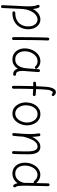

<svg xmlns="http://www.w3.org/2000/svg" viewBox="1274 -2126 1091 3678"><g transform="rotate(90 1819.0 -287.5)"><path d="M197.8 -7.3Q197.8 -18.6 205.8 -26.6Q213.9 -34.7 225.1 -34.7Q300.3 -34.7 350.8 -57.4Q401.4 -80.1 431.2 -116.7Q460.9 -153.3 473.9 -195.6Q486.8 -237.8 486.8 -277.3Q486.8 -341.3 467.3 -382.1Q447.8 -422.9 417.2 -442.4Q386.7 -461.9 353 -461.9Q310.5 -461.9 265.4 -426.8Q220.2 -391.6 187.7 -320.6Q155.3 -249.5 150.9 -141.1Q150.9 -138.2 150.4 -135.7Q149.9 -127 149.4 -122.1L133.8 212.9Q133.3 224.1 124.8 231.4Q116.2 238.8 105 238.3Q93.8 237.8 86.4 229.5Q79.1 221.2 79.6 210L95.2 -125Q98.1 -172.4 100.1 -214.8Q102.1 -257.3 102.1 -294.4Q102.1 -345.2 95.7 -390.1Q89.4 -435.1 75.7 -461.9Q70.8 -472.2 74.2 -482.9Q77.6 -493.7 87.9 -498.5Q98.1 -503.9 109.1 -500.2Q120.1 -496.6 125 -486.3Q136.7 -462.9 143.6 -434.3Q150.4 -405.8 153.3 -374Q189.5 -441.9 241.9 -479Q294.4 -516.1 353 -516.1Q405.3 -516.1 448 -487.1Q490.7 -458 515.9 -404.5Q541 -351.1 541 -277.3Q541 -230 524.4 -178.2Q507.8 -126.5 470.9 -81.5Q434.1 -36.6 373.5 -8.5Q313 19.5 225.1 19.5Q213.9 19.5 205.8 11.7Q197.8 3.9 197.8 -7.3Z M729.5 -686.5Q740.7 -686 748.3 -677.5Q755.9 -668.9 755.4 -657.7Q752.4 -595.7 750.7 -512.7Q749 -429.7 748 -338.6Q747.1 -247.6 746.8 -159.9Q746.6 -72.3 746.6 0Q746.6 11.2 738.3 19Q730 26.9 718.8 26.9Q707.5 26.9 699.7 19Q691.9 11.2 691.9 0Q691.9 -72.3 692.1 -160.2Q692.4 -248 693.6 -339.1Q694.8 -430.2 696.5 -513.7Q698.2 -597.2 701.2 -660.6Q701.7 -671.9 710 -679.4Q718.3 -687 729.5 -686.5Z M1118.7 -34.7Q1176.3 -34.7 1212.2 -65.4Q1248 -96.2 1266.6 -146.7Q1285.2 -197.3 1289.6 -257.3L1306.6 -484.9Q1307.6 -496.1 1316.2 -502.9Q1324.7 -509.8 1335.4 -508.3Q1346.7 -506.8 1354.5 -497.8Q1362.3 -488.8 1361.3 -478L1344.2 -250Q1343.3 -235.4 1341.3 -221.2Q1339.8 -201.7 1339.6 -181.4Q1339.4 -161.1 1340.3 -143.1Q1342.8 -105 1356 -77.4Q1369.1 -49.8 1412.1 -47.9Q1419.9 -45.9 1426.3 -40Q1432.6 -34.2 1433.1 -22Q1433.1 -10.7 1425 -2.9Q1417 4.9 1405.8 4.9Q1357.9 4.9 1332.3 -20.3Q1306.6 -45.4 1295.9 -83.5Q1268.6 -37.1 1224.6 -8.8Q1180.7 19.5 1118.7 19.5Q1054.2 19.5 1007.6 -11.2Q960.9 -42 935.3 -93.5Q909.7 -145 907.2 -206.5Q905.3 -261.2 921.4 -315.9Q937.5 -370.6 969.7 -416Q1002 -461.4 1048.8 -488.8Q1095.7 -516.1 1155.3 -516.1Q1199.2 -516.1 1232.9 -498.3Q1266.6 -480.5 1292 -452.6Q1299.3 -443.8 1298.1 -432.6Q1296.9 -421.4 1288.6 -415Q1279.8 -408.7 1268.3 -410.6Q1256.8 -412.6 1250 -421.9Q1234.9 -438.5 1210.9 -450.2Q1187 -461.9 1155.8 -461.9Q1108.4 -461.9 1071.8 -439.2Q1035.2 -416.5 1010.3 -378.9Q985.4 -341.3 973.1 -296.1Q960.9 -251 962.4 -206.1Q964.8 -158.2 983.2 -119.1Q1001.5 -80.1 1035.6 -57.4Q1069.8 -34.7 1118.7 -34.7Z M1545.4 -402.8Q1544.4 -414.1 1551.8 -422.6Q1559.1 -431.2 1570.3 -432.1Q1603.5 -434.6 1632.3 -435.1Q1634.8 -492.7 1637.7 -545.7Q1640.6 -598.6 1644.5 -641.6Q1647.9 -679.2 1658.7 -718.8Q1669.4 -758.3 1691.2 -785.6Q1712.9 -813 1747.6 -813Q1766.6 -813 1783 -803Q1799.3 -793 1813.5 -777.3Q1820.3 -769.5 1819.8 -758.3Q1819.3 -747.1 1813 -740.7Q1801.3 -727.5 1786.6 -734.4Q1767.6 -753.4 1753.4 -753.4Q1734.4 -753.4 1718.5 -720.7Q1702.6 -688 1698.7 -636.7Q1694.8 -594.7 1691.9 -543Q1689 -491.2 1687 -434.1Q1714.4 -433.1 1741.5 -430.9Q1768.6 -428.7 1796.9 -425.3Q1808.1 -424.3 1814.9 -415.5Q1821.8 -406.7 1820.8 -395.5Q1819.3 -384.8 1810.5 -377.4Q1801.8 -370.1 1790.5 -371.6Q1738.8 -377.9 1685.1 -379.4Q1682.1 -277.3 1680.9 -175.3Q1679.7 -73.2 1679.7 2Q1679.7 13.2 1671.4 21Q1663.1 28.8 1651.9 28.8Q1640.6 28.8 1632.8 21Q1625 13.2 1625 2Q1625 -73.7 1626.2 -175.5Q1627.4 -277.3 1630.4 -379.9Q1616.2 -379.9 1602.3 -379.4Q1588.4 -378.9 1574.2 -377.9Q1563 -377 1554.7 -384.3Q1546.4 -391.6 1545.4 -402.8Z M2168 -516.1Q2220.7 -516.1 2260.7 -493.9Q2300.8 -471.7 2327.6 -434.6Q2354.5 -397.5 2368.2 -352.8Q2381.8 -308.1 2381.8 -262.7Q2381.8 -212.4 2366.7 -162.6Q2351.6 -112.8 2322.5 -71.5Q2293.5 -30.3 2251.2 -5.4Q2209 19.5 2154.8 19.5Q2088.4 19.5 2040.8 -17.6Q1993.2 -54.7 1967.5 -113.5Q1941.9 -172.4 1941.9 -237.3Q1941.9 -287.6 1955.8 -336.9Q1969.7 -386.2 1997.8 -426.8Q2025.9 -467.3 2068.4 -491.7Q2110.8 -516.1 2168 -516.1ZM2168 -461.9Q2113.8 -461.9 2075.4 -430.9Q2037.1 -399.9 2017.1 -348.6Q1997.1 -297.4 1997.1 -237.3Q1997.1 -181.2 2017.6 -135.3Q2038.1 -89.4 2073.7 -62Q2109.4 -34.7 2154.8 -34.7Q2205.1 -34.7 2243.9 -67.1Q2282.7 -99.6 2305.2 -151.6Q2327.6 -203.6 2327.6 -262.7Q2327.6 -314.9 2308.1 -360.4Q2288.6 -405.8 2252.9 -433.8Q2217.3 -461.9 2168 -461.9Z M2529.3 -6.8Q2539.1 -111.3 2543.9 -185.1Q2548.8 -258.8 2548.8 -315.9Q2548.8 -363.8 2545.7 -403.8Q2542.5 -443.8 2535.6 -484.4Q2533.7 -497.1 2540 -504.6Q2546.4 -512.2 2555.7 -514.6Q2566.4 -517.1 2576.9 -512Q2587.4 -506.8 2589.4 -493.2Q2594.7 -460 2598.1 -427.2Q2601.6 -394.5 2602.5 -358.9Q2623.5 -401.9 2650.9 -437.3Q2678.2 -472.7 2713.1 -494.1Q2748 -515.6 2791.5 -515.6Q2846.2 -515.6 2877.7 -486.3Q2909.2 -457 2922.4 -409.2Q2935.5 -361.3 2935.5 -306.2Q2935.5 -231 2934.6 -156Q2933.6 -81.1 2929.7 0.5Q2929.2 10.7 2921.9 18.8Q2914.6 26.9 2901.9 26.9Q2888.7 26.9 2881.6 18.8Q2874.5 10.7 2875 0Q2878.9 -73.7 2879.9 -137.7Q2880.9 -201.7 2880.9 -266.6Q2880.9 -319.8 2873.8 -364Q2866.7 -408.2 2846.2 -434.8Q2825.7 -461.4 2786.1 -461.4Q2747.6 -461.4 2717.8 -437Q2688 -412.6 2665.8 -372.8Q2643.6 -333 2627.4 -285.9Q2611.3 -238.8 2599.6 -193.8L2599.1 -192.4Q2596.7 -151.9 2592.8 -104.7Q2588.9 -57.6 2583.5 -1.5Q2582 11.7 2572.8 17.6Q2563.5 23.4 2553.2 22.5Q2543.5 21.5 2535.9 14.2Q2528.3 6.8 2529.3 -6.8Z M3330.6 -515.1Q3373.5 -515.1 3413.8 -495.6Q3454.1 -476.1 3487.8 -436L3492.7 -665Q3492.7 -676.3 3500.7 -684.1Q3508.8 -691.9 3520 -691.9Q3531.2 -691.4 3539.1 -683.3Q3546.9 -675.3 3546.9 -664.1L3537.6 -249.5Q3537.6 -176.3 3539.8 -135Q3542 -93.8 3547.9 -73Q3553.7 -52.2 3564 -39.6Q3570.8 -30.8 3569.6 -19.3Q3568.4 -7.8 3560.1 -0.5Q3551.3 6.3 3539.8 5.1Q3528.3 3.9 3521 -4.9Q3497.1 -33.7 3489.7 -78.6Q3458.5 -34.7 3411.4 -7.6Q3364.3 19.5 3305.2 19.5Q3240.7 19.5 3193.8 -12Q3147 -43.5 3121.8 -98.1Q3096.7 -152.8 3096.7 -222.7Q3096.7 -276.9 3113.3 -328.9Q3129.9 -380.9 3160.6 -422.9Q3191.4 -464.8 3234.6 -490Q3277.8 -515.1 3330.6 -515.1ZM3151.9 -222.2Q3151.9 -138.2 3192.1 -86.4Q3232.4 -34.7 3306.2 -34.7Q3376.5 -34.7 3421.9 -82.5Q3467.3 -130.4 3482.9 -201.2L3483.4 -203.1Q3483.4 -213.4 3483.4 -225.3Q3483.4 -237.3 3483.4 -250L3486.8 -394Q3485.4 -393.1 3483.9 -392.1Q3474.6 -386.2 3463.1 -389.2Q3451.7 -392.1 3446.3 -401.4Q3421.4 -431.6 3391.6 -446.3Q3361.8 -460.9 3330.1 -460.9Q3276.4 -460.9 3236.3 -426.3Q3196.3 -391.6 3174.1 -336.9Q3151.9 -282.2 3151.9 -222.2Z"/></g></svg>

Font: Mikhak Light
Style: Regular
Weight: 300
Designer: Amin Abedi
Version: Version 3.3